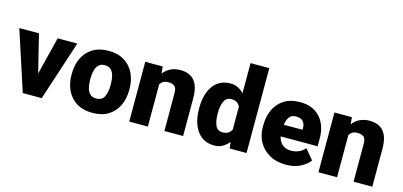

<svg xmlns="http://www.w3.org/2000/svg" viewBox="-66 -1190 3441 1639"><g transform="rotate(15 1654.0 -370.0)"><path d="M175.3 -528.3 257.3 -195.3 340.8 -528.3H514.2L341.3 0H173.8L1.5 -528.3Z M535.2 -258.8V-269Q535.2 -346.2 564.5 -407Q593.8 -467.8 650.4 -502.9Q707 -538.1 789.6 -538.1Q872.6 -538.1 929.4 -502.9Q986.3 -467.8 1015.6 -407Q1044.9 -346.2 1044.9 -269V-258.8Q1044.9 -181.6 1015.6 -120.8Q986.3 -60.1 929.7 -25.1Q873 9.8 790.5 9.8Q707.5 9.8 650.6 -25.1Q593.8 -60.1 564.5 -120.8Q535.2 -181.6 535.2 -258.8ZM699.7 -269V-258.8Q699.7 -219.2 707.8 -187Q715.8 -154.8 735.4 -136Q754.9 -117.2 790.5 -117.2Q842.8 -117.2 861.6 -158.2Q880.4 -199.2 880.4 -258.8V-269Q880.4 -307.6 872.3 -339.8Q864.3 -372.1 844.7 -391.6Q825.2 -411.1 789.6 -411.1Q754.9 -411.1 735.4 -391.6Q715.8 -372.1 707.8 -339.8Q699.7 -307.6 699.7 -269Z M1350.6 -411.1Q1324.7 -411.1 1307.4 -401.1Q1290 -391.1 1279.3 -373.5V0H1114.7V-528.3H1269L1274.4 -466.8Q1329.6 -538.1 1424.8 -538.1Q1474.1 -538.1 1511.5 -518.6Q1548.8 -499 1569.8 -454.1Q1590.8 -409.2 1590.8 -332.5V0H1425.3V-333Q1425.3 -380.9 1405.8 -396Q1386.2 -411.1 1350.6 -411.1Z M1661.6 -257.8V-268.1Q1661.6 -348.6 1685.1 -409.4Q1708.5 -470.2 1754.2 -504.2Q1799.8 -538.1 1867.2 -538.1Q1904.3 -538.1 1933.8 -523.4Q1963.4 -508.8 1985.8 -482.9V-750H2151.4V0H2002.9L1995.1 -56.6Q1971.2 -25.9 1939.5 -8.1Q1907.7 9.8 1866.2 9.8Q1799.3 9.8 1753.7 -25.1Q1708 -60.1 1684.8 -120.6Q1661.6 -181.2 1661.6 -257.8ZM1826.2 -268.1V-257.8Q1826.2 -198.7 1843.5 -158Q1860.8 -117.2 1908.2 -117.2Q1962.9 -117.2 1985.8 -162.6V-365.2Q1963.9 -411.1 1909.2 -411.1Q1863.3 -411.1 1844.7 -370.4Q1826.2 -329.6 1826.2 -268.1Z M2500.5 9.8Q2414.6 9.8 2353.5 -25.4Q2292.5 -60.5 2260.3 -118.9Q2228 -177.2 2228 -246.6V-265.1Q2228 -342.3 2256.3 -404.1Q2284.7 -465.8 2341.6 -502Q2398.4 -538.1 2482.9 -538.1Q2595.2 -538.1 2658.9 -468.3Q2722.7 -398.4 2722.7 -279.3V-212.4H2396Q2404.8 -168.5 2434.6 -142.8Q2464.4 -117.2 2511.2 -117.2Q2544.9 -117.2 2577.6 -129.9Q2610.4 -142.6 2633.8 -171.9L2708.5 -83Q2684.1 -48.3 2630.4 -19.3Q2576.7 9.8 2500.5 9.8ZM2481.4 -411.1Q2439.5 -411.1 2420.4 -384Q2401.4 -356.9 2396 -315.4H2562V-328.1Q2562.5 -367.2 2541.5 -389.2Q2520.5 -411.1 2481.4 -411.1Z M3022.5 -411.1Q2996.6 -411.1 2979.2 -401.1Q2961.9 -391.1 2951.2 -373.5V0H2786.6V-528.3H2940.9L2946.3 -466.8Q3001.5 -538.1 3096.7 -538.1Q3146 -538.1 3183.3 -518.6Q3220.7 -499 3241.7 -454.1Q3262.7 -409.2 3262.7 -332.5V0H3097.2V-333Q3097.2 -380.9 3077.6 -396Q3058.1 -411.1 3022.5 -411.1Z"/></g></svg>

Font: Vazirmatn UI FD Black
Style: Regular
Weight: 900
Designer: Saber Rastikerdar
Foundry: Saber Rastikerdar
Version: Version 33.003